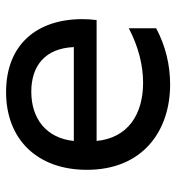

<svg xmlns="http://www.w3.org/2000/svg" viewBox="6 -581 580 632"><g transform="rotate(-90 296.0 -265.0)"><path d="M334 5C398 5 461 -10 519 -41V-131C458 -99 396 -84 340 -84C234 -84 158 -135 148 -237H546C548 -253 549 -269 549 -284C549 -435 464 -535 309 -535C152 -535 53 -431 53 -269C53 -86 180 5 334 5ZM457 -312H148C157 -402 221 -452 310 -452C396 -452 453 -406 457 -312Z"/></g></svg>

Font: Chess Sans Medium
Style: Regular
Weight: 500
Designer: Wolf Bōese
Foundry: Wolf Bōese
Version: Version 7.223;Glyphs 3.3 (3306)